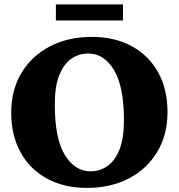

<svg xmlns="http://www.w3.org/2000/svg" viewBox="-20 -856 828 890"><path d="M405 -685Q511.5 -685 590.5 -642Q669.5 -599 713 -520.8Q756.5 -442.5 756.5 -336Q756.5 -231.5 709 -152.2Q661.5 -73 577.5 -29Q493.5 15 383.5 15Q277 15 198 -28Q119 -71 75.5 -149.5Q32 -228 32 -334Q32 -439 79.5 -518Q127 -597 211.2 -641Q295.5 -685 405 -685ZM399.5 -62Q443 -62 478 -86.2Q513 -110.5 533.8 -162.8Q554.5 -215 554.5 -298.5Q554.5 -455.5 508.2 -531.8Q462 -608 389 -608Q346 -608 310.8 -583.8Q275.5 -559.5 254.8 -507.5Q234 -455.5 234 -371.5Q234 -214.5 280.2 -138.2Q326.5 -62 399.5 -62ZM239 -761V-835.5H550V-761Z"/></svg>

Font: Newsreader Text ExtraBold
Style: Regular
Weight: 800
Designer: Hugues Gentile
Foundry: Production Type
Version: Version 1.001